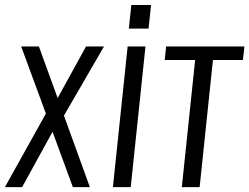

<svg xmlns="http://www.w3.org/2000/svg" viewBox="-26 -769 1024 789"><path d="M-5.9 0 162.6 -302.2 61 -578.1H133.8L210.9 -366.2L327.6 -578.1H401.4L236.8 -293.9L343.3 0H273.4L189.9 -227.5L64.9 0Z M438 0 498.5 -578.1H571.8L511.2 0ZM503.4 -651.4 513.7 -748.5H594.7L584.5 -651.4Z M721.2 0 775.9 -522.5H650.9L656.7 -578.1H978.5L972.2 -522.5H849.1L794.4 0Z"/></svg>

Font: Oswald
Style: Light
Weight: 300
Designer: Vernon Adams
Foundry: Vernon Adams
Version: 3.0; ttfautohint (v0.95.6-bc232) -l 8 -r 50 -G 200 -x 0 -w "